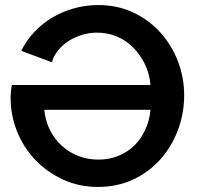

<svg xmlns="http://www.w3.org/2000/svg" viewBox="-20 -734 783 759"><path d="M367 5Q292 5 228.5 -24.5Q165 -54 119 -102.5Q73 -151 47.5 -214.5Q22 -278 22 -346Q22 -360 23.5 -374.5Q25 -389 27 -398H575Q571 -444 552 -482Q533 -520 504.5 -548Q476 -576 440 -590.5Q404 -605 364 -605Q334 -605 305.5 -596.5Q277 -588 253 -573Q229 -558 211 -536.5Q193 -515 185 -488L64 -533Q84 -574 115.5 -607.5Q147 -641 186.5 -664.5Q226 -688 272.5 -701Q319 -714 369 -714Q444 -714 506 -685Q568 -656 613 -606.5Q658 -557 683 -492.5Q708 -428 708 -357Q708 -285 683 -219Q658 -153 613 -103Q568 -53 505.5 -24Q443 5 367 5ZM369 -103Q411 -103 447 -117.5Q483 -132 510 -158Q537 -184 554 -220.5Q571 -257 575 -300H155Q159 -258 176.5 -222Q194 -186 223 -159Q252 -132 289.5 -117.5Q327 -103 369 -103Z"/></svg>

Font: Rising Sun SemiBold
Style: Regular
Weight: 600
Designer: Matt McInerney, Pablo Impallari, Rodrigo Fuenzalida (Raleway font), Stephen Hutchings (Greek), Cristiano Sobral (main ch
Foundry: The Rising Sun Project Authors
Version: Version 4.327; ttfautohint (v1.8.4.7-5d5b-dirty)